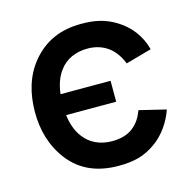

<svg xmlns="http://www.w3.org/2000/svg" viewBox="-91 -669 776 776"><g transform="rotate(-15 296.5 -281.0)"><path d="M400 -112.5C376 -93.8 343.8 -87.5 313.5 -87.5C264.6 -87.5 221.9 -106.3 194.8 -143.8C175 -169.8 164.6 -203.1 160.4 -237.5H369.8V-325H160.4C164.6 -360.4 175 -393.8 194.8 -419.8C221.9 -457.3 264.6 -475 313.5 -475C343.8 -475 374 -466.7 397.9 -449C422.9 -431.3 440.6 -403.1 451 -376L559.4 -406.3C543.8 -466.7 506.3 -512.5 458.3 -541.7C413.5 -568.8 371.9 -578.1 314.6 -578.1C226 -578.1 159.4 -547.9 107.3 -485.4C60.4 -428.1 41.7 -357.3 41.7 -281.2C41.7 -206.3 60.4 -136.5 107.3 -76C156.2 -13.5 225 15.6 313.5 15.6C378.1 15.6 421.9 4.2 468.8 -29.2C510.4 -58.3 542.7 -105.2 559.4 -154.2L447.9 -181.2C437.5 -153.1 424 -131.2 400 -112.5Z"/></g></svg>

Font: Manrope Semibold
Style: Regular
Weight: 600
Width: 4
Designer: Michael Sharanda
Foundry: Michael Sharanda
Version: Version 2.000;PS 002.000;hotconv 1.0.88;makeotf.lib2.5.64775